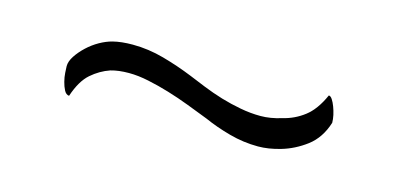

<svg xmlns="http://www.w3.org/2000/svg" viewBox="-28 -437 608 290"><g transform="rotate(15 275.5 -292.0)"><path d="M83 -240.7Q78.1 -241.2 75.2 -246.8Q72.3 -252.4 70.6 -259.3Q68.8 -266.1 68.4 -272.9Q67.9 -279.8 67.9 -283.2Q67.9 -290.5 73.5 -299.1Q79.1 -307.6 87.4 -315.4Q95.7 -323.2 105.7 -328.9Q115.7 -334.5 125 -336.9Q138.2 -340.3 156.2 -340.3Q180.7 -340.3 205.1 -333.5Q229.5 -326.7 252.4 -317.4Q264.2 -312.5 278.1 -306.9Q292 -301.3 307.4 -296.6Q322.8 -292 338.6 -289.1Q354.5 -286.1 370.1 -286.1Q385.7 -286.1 402.8 -291.5Q421.4 -295.9 436.3 -307.4Q451.2 -318.8 461.9 -342.8Q464.8 -342.8 467.5 -338.6Q470.2 -334.5 472.4 -328.6Q474.6 -322.8 476.1 -316.2Q477.5 -309.6 477.5 -304.2Q469.7 -279.3 451.7 -265.6Q433.6 -252 413.1 -246.1Q394.5 -240.7 378.4 -240.7Q355.5 -240.7 333.3 -246.8Q311 -252.9 292.5 -261.2Q276.4 -267.6 259.5 -273.9Q242.7 -280.3 225.8 -285.4Q209 -290.5 192.6 -293.9Q176.3 -297.4 161.6 -297.4Q145.5 -297.4 133.3 -293.9Q117.7 -288.6 104.5 -277.1Q91.3 -265.6 83 -240.7Z"/></g></svg>

Font: IM FELL French Canon SC
Style: Regular
Weight: 400
Designer: Igino Marini
Foundry: Igino Marini
Version: 3.00